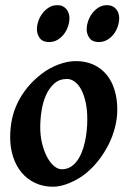

<svg xmlns="http://www.w3.org/2000/svg" viewBox="-20 -689 484 729"><path d="M311.5 -234.9Q311.5 -272 305.2 -300.8Q298.8 -329.6 288.3 -349.1Q277.8 -368.7 263.7 -378.9Q249.5 -389.2 233.9 -389.2Q205.6 -389.2 186.3 -372.1Q167 -355 155 -328.4Q143.1 -301.8 137.9 -269.3Q132.8 -236.8 132.8 -205.6Q132.8 -172.9 139.9 -144Q147 -115.2 158.4 -93.5Q169.9 -71.8 184.6 -59.1Q199.2 -46.4 214.8 -46.4Q232.9 -46.4 247.1 -54.7Q261.2 -63 272 -77.4Q282.7 -91.8 290.3 -110.6Q297.9 -129.4 302.5 -150.4Q307.1 -171.4 309.3 -193.1Q311.5 -214.8 311.5 -234.9ZM425.3 -272.9Q425.3 -240.2 417 -206.8Q408.7 -173.3 393.1 -141.8Q377.4 -110.4 355.5 -81.8Q333.5 -53.2 306.2 -30.8Q293.5 -20.5 277.8 -11.2Q262.2 -2 245.6 5.1Q229 12.2 212.6 16.1Q196.3 20 181.6 20Q143.6 20 113.3 5.6Q83 -8.8 62 -33.9Q41 -59.1 29.8 -93.5Q18.6 -127.9 18.6 -168Q18.6 -203.1 25.4 -235.8Q32.2 -268.6 46.9 -298.8Q61.5 -329.1 84.5 -357.2Q107.4 -385.3 140.1 -410.2Q152.8 -419.9 168.2 -428.5Q183.6 -437 200.2 -443.4Q216.8 -449.7 234.1 -453.4Q251.5 -457 267.6 -457Q305.7 -457 335.2 -443.4Q364.7 -429.7 384.8 -405.3Q404.8 -380.9 415 -347.2Q425.3 -313.5 425.3 -272.9ZM243.7 -620.1Q243.7 -605 238.3 -588.9Q232.9 -572.8 222.9 -559.6Q212.9 -546.4 198.5 -537.8Q184.1 -529.3 166 -529.3Q142.6 -529.3 131.3 -543.9Q120.1 -558.6 120.1 -578.1Q120.1 -592.3 125.5 -608.4Q130.9 -624.5 140.9 -637.9Q150.9 -651.4 165.3 -660.4Q179.7 -669.4 197.8 -669.4Q209.5 -669.4 218 -665.3Q226.6 -661.1 232.2 -654.3Q237.8 -647.5 240.7 -638.4Q243.7 -629.4 243.7 -620.1ZM432.6 -620.1Q432.6 -605 427.2 -588.9Q421.9 -572.8 411.9 -559.6Q401.9 -546.4 387.2 -537.8Q372.6 -529.3 354.5 -529.3Q331.5 -529.3 320.3 -543.9Q309.1 -558.6 309.1 -578.1Q309.1 -592.3 314.5 -608.4Q319.8 -624.5 329.8 -637.9Q339.8 -651.4 354 -660.4Q368.2 -669.4 386.2 -669.4Q397.9 -669.4 406.7 -665.3Q415.5 -661.1 421.1 -654.3Q426.8 -647.5 429.7 -638.4Q432.6 -629.4 432.6 -620.1Z"/></svg>

Font: Gentium Basic
Style: Bold Italic
Weight: 700
Italic angle: -8°
Designer: J. Victor Gaultney and Annie Olsen
Foundry: SIL International
Version: Version 1.102; 2013; Maintenance release